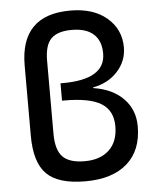

<svg xmlns="http://www.w3.org/2000/svg" viewBox="-53 -785 680 840"><g transform="rotate(-5 286.5 -365.0)"><path d="M67.4 -210V-517.6Q67.4 -740.2 287.1 -740.2Q387.7 -740.2 447.3 -689.5Q506.8 -638.7 506.8 -559.6Q506.8 -500 465.8 -454.6Q424.8 -409.2 357.4 -396.5V-393.6Q441.4 -380.9 489.3 -332Q537.1 -283.2 537.1 -210Q537.1 -104.5 472.2 -47.4Q407.2 9.8 288.6 9.8Q169.9 9.8 118.7 -41Q67.4 -91.8 67.4 -210ZM167 -210Q167 -138.7 196.3 -108.4Q225.6 -78.1 293.5 -78.1Q361.3 -78.1 400.4 -114.7Q439.5 -151.4 439.5 -219.2Q439.5 -287.1 389.6 -318.8Q339.8 -350.6 226.6 -350.6H216.8V-426.8H226.6Q414.1 -426.8 414.1 -541Q414.1 -596.7 381.3 -626Q348.6 -655.3 286.1 -655.3Q223.6 -655.3 195.3 -627Q167 -598.6 167 -530.3Z"/></g></svg>

Font: GenEi M Gothic v2 Medium
Style: Regular
Weight: 500
Version: Version 2.0